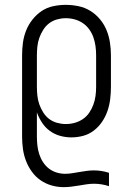

<svg xmlns="http://www.w3.org/2000/svg" viewBox="-20 -558 540 791"><path d="M242 213Q217 213 192.5 206Q168 199 147 184.5Q126 170 111 149Q96 128 87 104.5Q78 81 74.5 55.5Q71 30 71 5V-330Q71 -356 74.5 -382Q78 -408 87.5 -432Q97 -456 113.5 -477Q130 -498 151.5 -512.5Q173 -527 199 -532.5Q225 -538 251 -538Q277 -538 303.5 -532.5Q330 -527 352.5 -513Q375 -499 392 -478.5Q409 -458 419 -433.5Q429 -409 433 -382.5Q437 -356 437 -330V-200Q437 -175 434 -150Q431 -125 423 -101.5Q415 -78 401 -57Q387 -36 367 -20.5Q347 -5 323 1.5Q299 8 274 8Q250 8 227 1.5Q204 -5 185 -19Q166 -33 153 -53Q140 -73 132 -95V5Q132 23 134 41Q136 59 141.5 76.5Q147 94 157 109.5Q167 125 181 136Q195 147 212.5 152.5Q230 158 248 158Q263 158 278 155.5Q293 153 308 150.5Q323 148 337.5 146Q352 144 367 144Q383 144 398.5 146.5Q414 149 429 154V209Q414 204 398.5 201.5Q383 199 367 199Q351 199 335.5 201.5Q320 204 304.5 206.5Q289 209 273.5 211Q258 213 242 213ZM251 -47Q270 -47 288 -52Q306 -57 321.5 -67.5Q337 -78 347.5 -93.5Q358 -109 364.5 -126.5Q371 -144 373.5 -162.5Q376 -181 376 -200V-330Q376 -349 373.5 -367.5Q371 -386 365 -403.5Q359 -421 348 -436.5Q337 -452 321.5 -462.5Q306 -473 288 -478Q270 -483 251 -483Q233 -483 215 -478Q197 -473 182.5 -462Q168 -451 158 -435Q148 -419 142 -402Q136 -385 134 -366.5Q132 -348 132 -330V-200Q132 -182 134 -163.5Q136 -145 142 -128Q148 -111 158 -95Q168 -79 182.5 -68Q197 -57 215 -52Q233 -47 251 -47Z"/></svg>

Font: Iosevka Slab Light
Style: Regular
Weight: 300
Monospace: yes
Designer: Belleve Invis
Foundry: Belleve Invis
Version: Version 11.1.0; ttfautohint (v1.8.3)